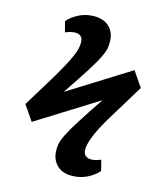

<svg xmlns="http://www.w3.org/2000/svg" viewBox="-79 -666 714 826"><g transform="rotate(10 278.0 -253.0)"><path d="M304 94Q255 94 230 69Q205 44 205 6Q205 -12 209.5 -29.5Q214 -47 229.5 -72.5Q245 -98 277 -140Q309 -182 364 -250L80 -105L40 -176L144 -317Q191 -383 210.5 -419.5Q230 -456 230 -483Q230 -516 192 -516Q174 -516 154 -509L146 -557Q164 -575 192.5 -587.5Q221 -600 252 -600Q300 -600 326 -576Q352 -552 352 -513Q352 -494 348 -477.5Q344 -461 329.5 -436Q315 -411 282.5 -368.5Q250 -326 193 -256L477 -401L517 -330L402 -174Q327 -70 327 -23Q327 -7 337.5 1.5Q348 10 365 10Q383 10 403 3L411 51Q393 69 364.5 81.5Q336 94 304 94Z"/></g></svg>

Font: Literata 12pt SemiBold
Style: Italic
Weight: 600
Italic angle: -2°
Designer: Latin by Veronika Burian and Jose Scaglione. Greek by Irene Vlachou. Cyrillic by Vera Evstafieva
Foundry: TypeTogether
Version: Version 3.002